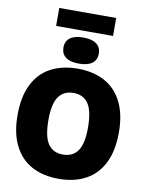

<svg xmlns="http://www.w3.org/2000/svg" viewBox="-117 -1214 993 1305"><g transform="rotate(10 380.0 -562.0)"><path d="M30.5 -370Q30.5 -497 73.5 -582Q116.5 -667 195 -708.5Q273.5 -750 380 -750Q486.5 -750 565 -708.2Q643.5 -666.5 686.5 -581.5Q729.5 -496.5 729.5 -370Q729.5 -243.5 686.5 -158.5Q643.5 -73.5 565 -31.8Q486.5 10 380 10Q273.5 10 195.2 -31.5Q117 -73 73.8 -158Q30.5 -243 30.5 -370ZM517 -366Q517 -481 482.8 -531.8Q448.5 -582.5 380 -582.5Q312 -582.5 277.5 -533Q243 -483.5 243 -374Q243 -258.5 277.2 -208Q311.5 -157.5 380 -157.5Q448.5 -157.5 482.8 -207Q517 -256.5 517 -366ZM258 -875Q258 -919 289.2 -942Q320.5 -965 380 -965Q439.5 -965 470.8 -942Q502 -919 502 -875Q502 -831 470.8 -808Q439.5 -785 380 -785Q320.5 -785 289.2 -808Q258 -831 258 -875ZM183.5 -1010.5V-1134.5H576.5V-1010.5Z"/></g></svg>

Font: Encode Sans Semi Condensed Black
Style: Regular
Weight: 900
Width: 4
Designer: Multiple Designers
Foundry: Impallari Type
Version: Version 2.000